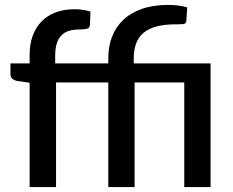

<svg xmlns="http://www.w3.org/2000/svg" viewBox="-20 -761 947 781"><path d="M100.5 0V-424.5L50.5 -431.5Q38 -434 30.2 -440.5Q22.5 -447 22.5 -459V-503H100.5V-537.5Q100.5 -581.5 113.2 -616Q126 -650.5 149.8 -674.5Q173.5 -698.5 207.5 -711Q241.5 -723.5 284 -723.5Q301.5 -723.5 317.2 -721Q333 -718.5 348 -714L346 -659.5Q345 -646.5 332.8 -643.8Q320.5 -641 302 -641Q279.5 -641 261.5 -635.8Q243.5 -630.5 230.8 -618Q218 -605.5 211.2 -585Q204.5 -564.5 204.5 -534.5V-503H420.5V-524.5Q420.5 -571.5 435.5 -611Q450.5 -650.5 480.8 -679.5Q511 -708.5 557 -724.8Q603 -741 664.5 -741Q684 -741 705.2 -738.5Q726.5 -736 741.5 -731L738 -675Q737 -664.5 725.5 -663.2Q714 -662 695 -662Q648.5 -662 616 -653.2Q583.5 -644.5 563 -626.8Q542.5 -609 533.2 -582.8Q524 -556.5 524 -521.5V-503H836.5V0H729.5V-425.5H527.5V0H420.5V-425.5H208V0Z"/></svg>

Font: LatoLatin Semibold
Style: Regular
Weight: 600
Designer: Lukasz Dziedzic with Adam Twardoch and Botio Nikoltchev
Foundry: tyPoland Lukasz Dziedzic
Version: Version 2.015; 2015-08-06; http://www.latofonts.com/